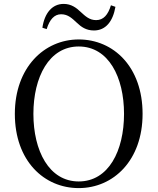

<svg xmlns="http://www.w3.org/2000/svg" viewBox="-20 -947 807 983"><path d="M197 -805 219 -798C234 -847 258 -874 293 -874C329 -874 350 -852 374 -830C396 -809 421 -791 461 -791C521 -791 558 -837 571 -912L548 -920C533 -871 510 -844 472 -844C438 -844 417 -864 393 -886C371 -907 345 -927 306 -927C247 -927 208 -880 197 -805ZM383 16C561 16 710 -126 710 -364C710 -605 561 -745 383 -745C206 -745 56 -601 56 -364C56 -123 206 16 383 16ZM383 -18C231 -18 151 -175 151 -364C151 -552 231 -709 383 -709C536 -709 615 -552 615 -364C615 -175 536 -18 383 -18Z"/></svg>

Font: Noto Serif CJK TC
Style: Regular
Weight: 400
Designer: Ryoko NISHIZUKA 西塚涼子 (kana & ideographs); Frank Grießhammer (Latin, Greek & Cyrillic); Wenlong ZHANG 张文龙 (bopomofo); San
Foundry: Adobe
Version: Version 2.001;hotconv 1.1.0;makeotfexe 2.6.0